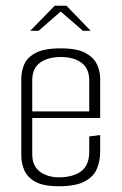

<svg xmlns="http://www.w3.org/2000/svg" viewBox="-20 -643 423 667"><path d="M184 4Q130 4 102 -12Q74 -28 64 -52.5Q54 -77 54 -101V-370Q54 -395 64 -419Q74 -443 103.5 -459Q133 -475 191 -475Q248 -475 277 -459Q306 -443 317 -419Q328 -395 328 -370V-252L290 -250V-364Q290 -405 263 -425Q236 -445 191 -445Q147 -445 119.5 -425.5Q92 -406 92 -364V-108Q92 -66 119 -46.5Q146 -27 184 -27Q234 -27 262 -48Q290 -69 290 -116V-169L328 -174V-115Q328 -84 316.5 -56.5Q305 -29 274 -12.5Q243 4 184 4ZM62 -233V-256H328V-233ZM85 -536 170 -623H211L295 -536H268L191 -603L114 -536Z"/></svg>

Font: Smooch Sans Thin Light
Style: Regular
Weight: 300
Version: Version 1.010